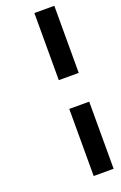

<svg xmlns="http://www.w3.org/2000/svg" viewBox="-163 -720 591 941"><g transform="rotate(-20 132.5 -250.0)"><path d="M152 175H256V-175H152ZM152 -325H256V-675H152Z"/></g></svg>

Font: Heuristica
Style: Bold Italic
Weight: 700
Italic angle: -13°
Version: Version 1.0.1